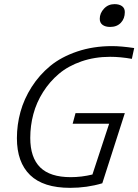

<svg xmlns="http://www.w3.org/2000/svg" viewBox="-20 -885 663 920"><path d="M507.8 -755.9Q484.9 -755.9 471.4 -765.9Q458 -775.9 458 -794.9Q458 -821.8 478.3 -843.5Q498.5 -865.2 528.8 -865.2Q551.3 -865.2 564.7 -855.5Q578.1 -845.7 578.1 -827.1Q578.1 -795.9 559.1 -775.9Q540 -755.9 507.8 -755.9ZM611.8 -603Q556.6 -612.8 507.8 -612.8Q433.6 -612.8 370.1 -590.8Q306.6 -568.8 262.2 -531.2Q217.8 -493.7 186.3 -443.8Q154.8 -394 139.9 -338.4Q125 -282.7 125 -224.1Q125 -129.9 172.6 -83Q220.2 -36.1 318.8 -36.1Q370.6 -36.1 422.9 -48.8L502.9 -292H328.1L341.8 -342.8H578.1L470.2 -6.8Q397 15.1 315.9 15.1Q187.5 15.1 124.3 -46.1Q61 -107.4 61 -223.1Q61 -287.1 78.1 -349.1Q95.2 -411.1 131.8 -468.5Q168.5 -525.9 220.9 -569.1Q273.4 -612.3 349.9 -638.2Q426.3 -664.1 517.1 -664.1Q559.6 -664.1 623 -654.8Z"/></svg>

Font: IntelOne Mono Light
Style: Italic
Weight: 300
Italic angle: -16°
Designer: Fred Shallcrass
Foundry: Frere-Jones Type LLC
Version: Version 1.200;hotconv 1.1.0;makeotfexe 2.6.0;FJTRelease1.2